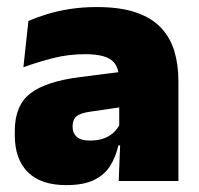

<svg xmlns="http://www.w3.org/2000/svg" viewBox="-20 -526 578 558"><path d="M325 0 330 -126 326.5 -130.5V-283.5L325 -301.5Q325 -336 302.8 -352.2Q280.5 -368.5 227 -368.5Q178.5 -368.5 133.8 -357Q89 -345.5 48 -330.5L62.5 -465Q87.5 -476 118 -485.2Q148.5 -494.5 184.5 -500Q220.5 -505.5 261 -505.5Q329.5 -505.5 375.2 -489.8Q421 -474 448 -445.2Q475 -416.5 486.8 -377Q498.5 -337.5 498.5 -290V0ZM172.5 12Q98.5 12 60.8 -25.8Q23 -63.5 23 -133V-145.5Q23 -219.5 68.2 -254.5Q113.5 -289.5 213 -302L338.5 -318L349 -217L242.5 -201.5Q213.5 -197.5 202.2 -187.8Q191 -178 191 -159V-157Q191 -139.5 202.8 -128.5Q214.5 -117.5 242 -117.5Q265 -117.5 281.8 -123.8Q298.5 -130 309.8 -140.5Q321 -151 327.5 -163.5L352.5 -103.5H324Q316.5 -70 300.2 -44Q284 -18 253.5 -3Q223 12 172.5 12Z"/></svg>

Font: Anek Bangla ExtraBold
Style: Regular
Weight: 800
Designer: Sulekha Rajkumar (Bangla), Yesha Goshar (Latin)
Foundry: Ek Type
Version: Version 1.003